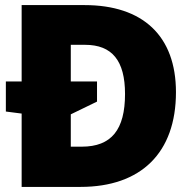

<svg xmlns="http://www.w3.org/2000/svg" viewBox="-20 -734 750 754"><path d="M671 -372C671 -593 541 -714 312 -714H65V-414H3V-296L65 -288V0H296C534 0 671 -134 671 -372ZM471 -365C471 -225 418 -158 301 -158H258V-285L361 -335V-414H258V-558H314C420 -558 471 -496 471 -365Z"/></svg>

Font: Frost ExtraBold
Style: Regular
Weight: 800
Designer: Lee Frost
Foundry: Lee Frost for Ice Communication Norge AS
Version: Version 2.011;hotconv 1.0.107;makeotfexe 2.5.65593